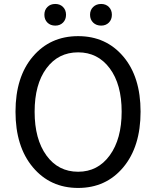

<svg xmlns="http://www.w3.org/2000/svg" viewBox="-20 -928 781 961"><path d="M57.6 -369.1Q57.6 -543 144.5 -645Q231.4 -747.1 371.1 -747.1Q510.7 -747.1 597.2 -645Q683.6 -543 683.6 -369.1Q683.6 -194.3 597.2 -90.8Q510.7 12.7 371.1 12.7Q231.4 12.7 144.5 -90.8Q57.6 -194.3 57.6 -369.1ZM371.1 -68.4Q469.7 -68.4 529.3 -150.4Q588.9 -232.4 588.9 -369.1Q588.9 -505.9 529.3 -585.9Q469.7 -666 371.1 -666Q271.5 -666 212.4 -585.9Q153.3 -505.9 153.3 -368.7Q153.3 -231.4 212.4 -149.9Q271.5 -68.4 371.1 -68.4ZM256.8 -799.8Q232.4 -799.8 217.3 -814.9Q202.1 -830.1 202.1 -854Q202.1 -877.9 217.3 -893.1Q232.4 -908.2 256.8 -908.2Q280.3 -908.2 295.4 -893.1Q310.5 -877.9 310.5 -854Q310.5 -830.1 295.4 -814.9Q280.3 -799.8 256.8 -799.8ZM486.3 -799.8Q461.9 -799.8 446.3 -814.9Q430.7 -830.1 430.7 -854Q430.7 -877.9 446.3 -893.1Q461.9 -908.2 486.3 -908.2Q509.8 -908.2 524.9 -893.1Q540 -877.9 540 -854Q540 -830.1 524.9 -814.9Q509.8 -799.8 486.3 -799.8Z"/></svg>

Font: Gen Jyuu GothicX Regular
Style: Regular
Weight: 400
Designer: [Source Han Sans]
Ryoko NISHIZUKA  (kana & ideographs); Paul D. Hunt (Latin, Greek & Cyrillic); Wenlong ZHANG  (bopomofo
Version: Version 1.002.20150607